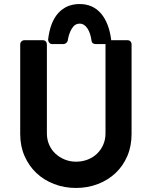

<svg xmlns="http://www.w3.org/2000/svg" viewBox="-20 -922 772 950"><path d="M356 -122Q387 -122 414 -132.5Q441 -143 460.5 -162Q480 -181 491 -206.5Q502 -232 502 -262V-702Q502 -711 507.5 -717Q513 -723 521 -723H612Q620 -723 625.5 -717Q631 -711 631 -702V-259Q631 -199 610 -150Q589 -101 552 -66Q515 -31 464.5 -11.5Q414 8 356 8Q298 8 247.5 -11.5Q197 -31 160 -66Q123 -101 101.5 -150Q80 -199 80 -259V-702Q80 -711 86 -717Q92 -723 101 -723H192Q201 -723 206.5 -717Q212 -711 212 -702V-262Q212 -232 223 -206.5Q234 -181 253.5 -162.5Q273 -144 299.5 -133Q326 -122 356 -122ZM453 -704Q445 -704 439.5 -708Q434 -712 433 -720Q428 -758 412.5 -781.5Q397 -805 374 -805Q350 -805 335 -780Q320 -755 315 -720Q313 -713 306.5 -708.5Q300 -704 295 -704H237Q229 -704 223.5 -711Q218 -718 218 -726Q228 -813 268.5 -857.5Q309 -902 374 -902Q439 -902 479 -856Q519 -810 530 -726Q530 -718 524.5 -711Q519 -704 511 -704Z"/></svg>

Font: Stadtwerke
Style: Bold
Weight: 700
Designer: Santiago Orozco
Foundry: Typemade
Version: Version 1.003